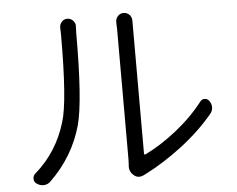

<svg xmlns="http://www.w3.org/2000/svg" viewBox="-53 -811 1089 882"><g transform="rotate(-5 492.0 -370.0)"><path d="M145.5 -5.9Q132.8 6.8 115.2 7.8Q113.3 7.8 111.3 7.8Q95.7 7.8 82 -2Q69.3 -9.8 69.3 -25.4Q69.3 -40 80.1 -48.8Q182.6 -137.7 222.7 -271.5Q252.9 -364.3 252.9 -674.8Q252.9 -690.4 252 -703.1Q251 -719.7 261.2 -731.9Q271.5 -744.1 287.1 -744.1Q303.7 -744.1 314.9 -731.9Q326.2 -719.7 324.2 -703.1Q323.2 -687.5 323.2 -674.8Q323.2 -361.3 293 -251Q253.9 -111.3 145.5 -5.9ZM578.1 1Q565.4 7.8 553.7 7.8Q541 7.8 529.3 -2Q509.8 -17.6 509.8 -43Q509.8 -46.9 510.7 -50.8Q511.7 -63.5 511.7 -74.2V-675.8Q511.7 -691.4 510.7 -707Q509.8 -723.6 520.5 -735.8Q531.2 -748 547.4 -748Q563.5 -748 575.2 -736.3Q585 -724.6 585 -709V-675.8V-96.7Q585 -93.8 586.9 -92.3Q588.9 -90.8 590.8 -91.8Q660.2 -125 734.4 -183.1Q808.6 -241.2 863.3 -311.5Q871.1 -322.3 884.3 -322.3Q897.5 -322.3 905.3 -310.5Q915 -297.9 915 -282.2Q915 -264.6 904.3 -252Q841.8 -176.8 756.3 -111.3Q670.9 -45.9 585.9 -2.9Q582 -1 578.1 1Z"/></g></svg>

Font: Gen Jyuu Gothic P Normal
Style: Regular
Weight: 300
Designer: [Source Han Sans]
Ryoko NISHIZUKA  (kana & ideographs); Paul D. Hunt (Latin, Greek & Cyrillic); Wenlong ZHANG  (bopomofo
Version: Version 1.002.20150607